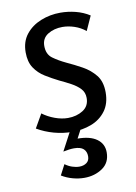

<svg xmlns="http://www.w3.org/2000/svg" viewBox="-83 -564 596 839"><g transform="rotate(-10 215.0 -144.5)"><path d="M244 -509Q278 -509 311.5 -500.5Q345 -492 373 -474L344 -410Q322 -428 295 -437Q268 -446 242 -446Q205 -446 177.5 -429Q150 -412 150 -378Q150 -341 174.5 -323Q199 -305 233 -289Q266 -274 299.5 -255.5Q333 -237 356 -208.5Q379 -180 379 -132Q379 -82 354.5 -49.5Q330 -17 290.5 -2Q251 13 205 13Q165 13 125 2Q85 -9 51 -29L86 -90Q110 -72 140 -61Q170 -50 198 -50Q236 -50 264.5 -68Q293 -86 293 -122Q293 -147 277.5 -163.5Q262 -180 238 -193Q214 -206 188 -218Q158 -233 129.5 -250.5Q101 -268 83 -295Q65 -322 65 -364Q65 -412 90.5 -444Q116 -476 157 -492.5Q198 -509 244 -509ZM205 -9H252L223 46Q278 46 308 67.5Q338 89 338 127Q338 173 303.5 196.5Q269 220 223 220Q198 220 172 213Q146 206 123 192L147 146Q162 157 178.5 162.5Q195 168 210 168Q229 168 242 158.5Q255 149 255 130Q255 109 242 97Q229 85 200 85Q181 85 152 91Z"/></g></svg>

Font: Rosario Light
Style: Regular
Weight: 300
Designer: Hector Gatti
Foundry: Omnibus Type
Version: Version 1.101; ttfautohint (v1.8.1.43-b0c9)